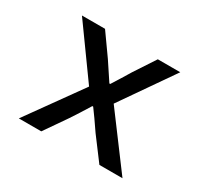

<svg xmlns="http://www.w3.org/2000/svg" viewBox="-109 -634 819 778"><g transform="rotate(30 300.0 -244.5)"><path d="M57 0 239 -254 70 -489H178L249 -389Q255 -380 304 -306H308Q346 -366 360 -390L425 -489H530L360 -244L542 0H434L356 -104Q318 -160 294 -192H290Q280 -175 260 -144Q240 -113 234 -104L162 0Z"/></g></svg>

Font: TypoPRO Source Code Pro
Style: Regular
Weight: 500
Monospace: yes
Designer: Paul D. Hunt, Teo Tuominen
Foundry: Adobe Systems Incorporated
Version: Version 2.010;PS 1.0;hotconv 1.0.84;makeotf.lib2.5.63406